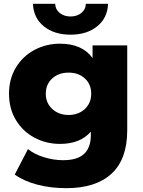

<svg xmlns="http://www.w3.org/2000/svg" viewBox="-20 -779 745 1002"><path d="M644 -542V-99Q644 52 562 127.5Q480 203 326 203Q246 203 176 185Q106 167 57 132L126 -1Q159 26 209.5 41.5Q260 57 309 57Q384 57 419 24Q454 -9 454 -74V-92Q399 -28 293 -28Q221 -28 160 -60.5Q99 -93 63 -152.5Q27 -212 27 -290Q27 -367 63 -426.5Q99 -486 160 -518.5Q221 -551 293 -551Q409 -551 463 -476V-542ZM456 -290Q456 -339 423 -369.5Q390 -400 338 -400Q286 -400 252.5 -369.5Q219 -339 219 -290Q219 -241 253 -210Q287 -179 338 -179Q389 -179 422.5 -210Q456 -241 456 -290ZM152 -759H268Q269 -729 292 -711Q315 -693 348 -693Q381 -693 404 -711Q427 -729 428 -759H544Q541 -685 487 -641.5Q433 -598 348 -598Q263 -598 209 -641.5Q155 -685 152 -759Z"/></svg>

Font: Montserrat Alternates ExtraBold
Style: Regular
Weight: 800
Designer: Julieta Ulanovsky
Foundry: Julieta Ulanovsky
Version: Version 7.200